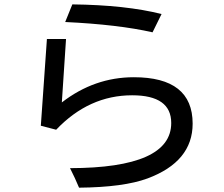

<svg xmlns="http://www.w3.org/2000/svg" viewBox="-20 -828 1040 893"><path d="M316.4 -807.6Q565.4 -804.7 731.4 -762.7L689.5 -677.7Q530.3 -713.9 283.2 -725.6ZM198.2 -646.5H287.1L267.6 -351.6Q418.9 -468.8 602.5 -468.8Q876 -468.8 876 -252.9Q876 -76.2 666 2Q554.7 43 347.7 44.9Q329.1 0 305.7 -45.9Q776.4 -46.9 776.4 -255.9Q776.4 -384.8 594.7 -384.8Q393.6 -384.8 241.2 -224.6L169.9 -243.2Z"/></svg>

Font: MotoyaLCedar
Style: W3 mono
Weight: 400
Version: Version 1.01